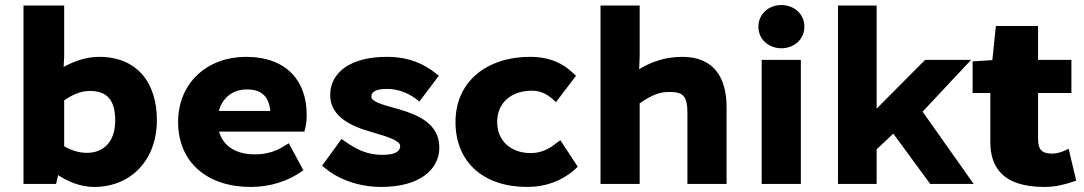

<svg xmlns="http://www.w3.org/2000/svg" viewBox="-20 -728 4291 760"><path d="M202 0 210 -35C253 -6 304 12 353 12C493 12 601 -89 601 -253C601 -398 525 -503 372 -503C323 -503 275 -487 232 -463L234 -504V-706H73V0ZM234 -331C273 -357 304 -368 336 -368C403 -368 436 -333 436 -251C436 -160 383 -123 325 -123C299 -123 269 -129 234 -149Z M972 12C1050 12 1116 -11 1166 -44L1181 -54L1123 -161L1105 -150C1071 -128 1033 -117 989 -117C916 -117 865 -147 847 -207H1185L1188 -220C1192 -233 1194 -253 1194 -274C1194 -405 1117 -503 953 -503C804 -503 685 -403 685 -245C685 -85 801 12 972 12ZM957 -374C1014 -374 1044 -348 1050 -289H846C863 -347 907 -374 957 -374Z M1270 -60C1321 -18 1401 12 1489 12C1640 12 1719 -56 1719 -144C1719 -240 1632 -274 1558 -296C1486 -315 1450 -327 1450 -345C1450 -361 1461 -376 1513 -376C1553 -376 1591 -362 1625 -338L1640 -326L1717 -428L1702 -440C1660 -473 1601 -503 1511 -503C1369 -503 1287 -442 1287 -352C1287 -264 1374 -227 1452 -205C1522 -185 1564 -170 1564 -150C1564 -131 1549 -115 1493 -115C1440 -115 1395 -133 1349 -166L1332 -178L1255 -72Z M2067 12C2140 12 2204 -12 2254 -56L2267 -68L2198 -173L2180 -160C2155 -139 2121 -122 2081 -122C2006 -122 1948 -167 1948 -245C1948 -324 2007 -369 2085 -369C2115 -369 2140 -359 2165 -338L2181 -324L2260 -428L2247 -440C2211 -475 2158 -503 2078 -503C1909 -503 1783 -407 1783 -245C1783 -85 1895 12 2067 12Z M2512 0V-319C2558 -350 2587 -364 2629 -364C2680 -364 2701 -352 2701 -282V0H2856V-304C2856 -423 2804 -503 2681 -503C2611 -503 2556 -482 2510 -454L2512 -504V-706H2357V0Z M3164 -622C3164 -673 3123 -708 3073 -708C3023 -708 2982 -673 2982 -622C2982 -572 3023 -537 3073 -537C3123 -537 3164 -572 3164 -622ZM3150 0V-491H2995V0Z M3450 0V-137L3516 -199L3662 0H3834L3632 -286L3824 -491H3642L3450 -298V-706H3297V0Z M4115 12C4158 12 4194 2 4222 -7L4240 -13L4210 -139L4188 -129C4176 -124 4158 -120 4145 -120C4108 -120 4089 -132 4089 -177V-360H4221V-491H4089V-625H3922L3908 -490L3830 -485V-360H3900V-167C3900 -66 3949 12 4115 12Z"/></svg>

Font: Falling Sky
Style: ExBd
Weight: 400
Designer: Paul D. Hunt
Foundry: Adobe Systems Incorporated
Version: Version 1.02